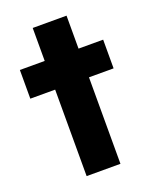

<svg xmlns="http://www.w3.org/2000/svg" viewBox="-129 -749 656 823"><g transform="rotate(-20 199.0 -338.0)"><path d="M122.1 -394.5H8.8V-525.4H122.1V-675.8H276.4V-525.4H388.7V-394.5H276.4V0H122.1Z"/></g></svg>

Font: Reddit Sans Chocolate ExtraBold
Style: Regular
Weight: 800
Designer: Stephen Hutchings
Foundry: Reddit
Version: Version 1.011